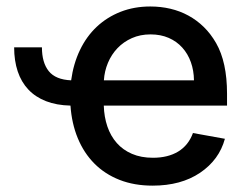

<svg xmlns="http://www.w3.org/2000/svg" viewBox="-20 -573 782 604"><path d="M24.5 -424H111.9Q111.9 -376.1 133.3 -349.3Q154.8 -322.4 203.8 -320.3Q210.9 -372.5 231.5 -415.5Q252.1 -458.5 284.4 -488.8Q316.8 -519.2 359.4 -535.9Q402 -552.6 452.8 -552.6Q485.8 -552.6 516 -545.5Q546.2 -538.4 572.6 -524Q599.1 -509.6 621.1 -488.1Q643.1 -466.6 659.8 -437.5Q694.2 -377.5 694.2 -278.4V-240.8H306.5Q307.5 -205.3 317.8 -175.1Q328.1 -144.9 347.5 -123Q366.8 -101.2 395.2 -89Q423.7 -76.7 461.3 -76.7Q508.2 -76.7 540.5 -96.2Q572.8 -115.8 587 -154.5L687.5 -136.4Q669.4 -70 609.4 -29.5Q549.4 11 460.2 11Q402.3 11 356.2 -7.1Q310 -25.2 277 -58.4Q244 -91.6 224.8 -138Q205.6 -184.3 201.7 -240.8Q157.7 -241.8 124.5 -254.8Q91.3 -267.8 69.1 -291.4Q46.9 -315 35.7 -348.5Q24.5 -382.1 24.5 -424ZM590.2 -320.3Q589.8 -351.2 580.4 -377.5Q571 -403.8 553.4 -423.3Q535.9 -442.8 510.7 -453.8Q485.4 -464.8 453.5 -464.8Q421.2 -464.8 394.9 -453.1Q368.6 -441.4 349.6 -421.5Q330.6 -401.6 319.6 -375.4Q308.6 -349.1 306.8 -320.3Z"/></svg>

Font: Inter P Medium
Style: Regular
Weight: 500
Designer: Rasmus Andersson
Foundry: rsms
Version: Version 3.018;git-588b23468